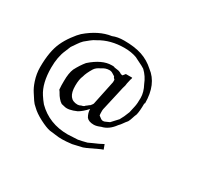

<svg xmlns="http://www.w3.org/2000/svg" viewBox="-115 -631 983 909"><g transform="rotate(30 376.5 -176.0)"><path d="M381.3 -254.7V-268Q373.3 -274.7 372 -281.3Q366.7 -284 358 -290Q349.3 -296 338.7 -296Q317.3 -296 298.7 -282.7Q277.3 -273.3 268 -258.7Q249.3 -228 244 -206.7Q234.7 -186.7 234.7 -150.7Q234.7 -78.7 288 -78.7Q297.3 -78.7 306.7 -84Q321.3 -86.7 325.3 -94.7Q330.7 -97.3 334 -100.7Q337.3 -104 342.7 -106.7Q350.7 -116 353.3 -121.3ZM318.7 66.7 373.3 64Q389.3 61.3 420 53.3Q430.7 48 440 44Q472 30.7 493.3 18.7L502.7 44Q490.7 48 480 53.3Q436 74.7 429.3 77.3Q422.7 80 412 84Q398.7 86.7 386 90Q373.3 93.3 360 96Q326.7 100 306.7 100Q286.7 100 270.7 97.3Q254.7 94.7 237.3 93.3Q216 89.3 180 70.7Q144 52 124 32Q110.7 21.3 102 8Q93.3 -5.3 80.7 -24.7Q68 -44 58.7 -72Q46.7 -108 46.7 -144Q46.7 -230.7 70.7 -282.7Q82.7 -309.3 102.7 -336.7Q122.7 -364 136 -376Q201.3 -432 268 -441.3Q293.3 -452 329.3 -452Q386.7 -452 426.7 -438.7Q466.7 -425.3 498.7 -396Q562.7 -348 562.7 -244L560 -241.3Q560 -200 554.7 -178.7Q549.3 -166.7 545.3 -153.3Q541.3 -140 536 -130.7Q526.7 -120 520 -110Q513.3 -100 504 -90.7Q476 -52 438.7 -44Q417.3 -34.7 402.7 -34.7Q374.7 -34.7 362.7 -49.3Q350.7 -69.3 350.7 -90.7Q326.7 -64 305.3 -52Q262.7 -33.3 240 -40Q232 -41.3 222.7 -44Q213.3 -49.3 203.3 -61.3Q193.3 -73.3 189.3 -81.3Q185.3 -89.3 178.7 -97.3Q177.3 -109.3 177.3 -120V-144Q177.3 -186.7 188 -212Q205.3 -245.3 225.3 -269.3Q284 -321.3 336 -321.3H344Q349.3 -321.3 353.3 -318.7L372 -316Q374.7 -316 378.7 -314.7L388 -310.7Q394.7 -305.3 404 -305.3L414.7 -318.7H449.3V-314.7Q449.3 -312 446.7 -306.7L441.3 -282.7Q441.3 -273.3 434.7 -253.3L426.7 -217.3Q421.3 -196 416.7 -173.3Q412 -150.7 408 -134.7Q404 -118.7 404 -114.7V-104Q404 -93.3 405.3 -86.7Q412 -81.3 416 -78.7Q424 -72 432 -72Q438.7 -72 446 -76Q453.3 -80 464 -84Q470.7 -90.7 478.7 -100Q486.7 -109.3 496 -118.7Q508 -138.7 520 -170.7Q524 -189.3 528 -206.7Q532 -224 532 -255.3Q532 -286.7 513.3 -321.3Q500 -356 473.3 -381.3Q458.7 -390.7 444 -397.3Q429.3 -404 414.7 -412Q385.3 -422.7 348 -422.7Q272 -422.7 214.7 -388Q200 -381.3 188 -371.3Q176 -361.3 162.7 -350.7Q152 -340 142.7 -326Q133.3 -312 124 -298.7Q118.7 -284 112 -269.3Q93.3 -228 93.3 -168Q93.3 -84 125.3 -34.7Q137.3 -16 150.7 0Q217.3 66.7 318.7 66.7Z"/></g></svg>

Font: Peddana
Style: Regular
Weight: 400
Designer: Appaji Ambarisha Darbha
Foundry: Appaji Ambarisha Darbha
Version: Version 1.0.4; ttfautohint (v1.2.25-373a) -l 7 -r 28 -G 50 -